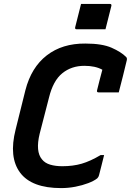

<svg xmlns="http://www.w3.org/2000/svg" viewBox="-20 -943 670 983"><path d="M395 -923H542Q553 -923 550 -912L520 -793H373Q362 -793 365 -804ZM293 20Q142 20 83 -59Q24 -138 60 -280L110 -481Q140 -598 219.5 -659.5Q299 -721 417 -720Q503 -720 551.5 -698.5Q600 -677 625 -652Q632 -646 629 -634Q620 -598 609.5 -554Q599 -510 588 -470H485Q474 -470 477 -481Q483 -504 489 -529Q495 -554 504 -586Q468 -606 412 -606Q346 -606 299 -568Q252 -530 231 -444L183 -258Q161 -167 195 -127Q210 -108 237 -100Q264 -92 299 -92Q354 -92 398.5 -105Q443 -118 495 -149H513Q506 -122 500 -97Q494 -72 487 -46Q485 -37 478 -30Q462 -17 432 -5.5Q402 6 366 13Q330 20 293 20Z"/></svg>

Font: Recursive Mn Lnr St SmB
Style: Italic
Weight: 600
Italic angle: -15°
Monospace: yes
Version: Version 1.079;hotconv 1.0.112;makeotfexe 2.5.65598; ttfautoh